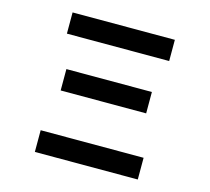

<svg xmlns="http://www.w3.org/2000/svg" viewBox="-117 -936 1235 1128"><g transform="rotate(15 500.0 -372.5)"><path d="M187 -80H813V52H187ZM240 -466H760V-336H240ZM189 -797H811V-668H189Z"/></g></svg>

Font: LINE Seed JP_TTF Bold
Style: Regular
Weight: 700
Designer: LINE & Fontrix & Fontworks
Version: Version 1.009